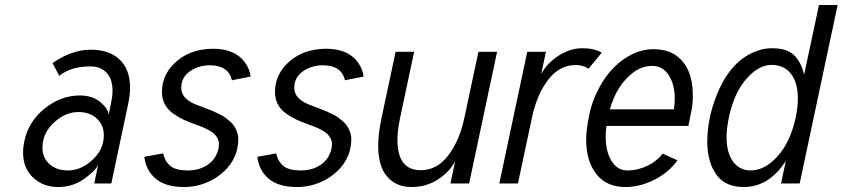

<svg xmlns="http://www.w3.org/2000/svg" viewBox="-20 -730 3353 764"><path d="M203.6 -250Q148.9 -205.6 148.9 -142.6Q148.9 -102.1 176.8 -76.9Q204.6 -51.8 250.7 -51.8Q296.9 -51.8 338.9 -85.9Q393.1 -129.9 393.1 -191.9Q393.1 -232.4 365.2 -258.3Q337.4 -284.2 291.3 -284.2Q245.1 -284.2 203.6 -250ZM297.4 -350.1Q348.1 -350.1 379.6 -323.5Q411.1 -296.9 412.1 -272.9L421.9 -319.8Q427.7 -347.2 427.7 -369.1Q427.7 -416 403.8 -440.9Q379.9 -465.8 339.8 -465.8Q262.2 -465.8 215.8 -428.2L189 -479Q265.6 -532.2 340.6 -532.2Q415.5 -532.2 456.5 -492.7Q497.6 -453.1 497.6 -380.4Q497.6 -354 490.7 -319.8L422.9 0H355L371.1 -76.2Q362.8 -52.7 316.4 -19.3Q270 14.2 211.2 14.2Q152.3 14.2 112.1 -22.9Q71.8 -60.1 71.8 -123.5Q71.8 -145.5 76.7 -168Q93.3 -246.1 157.5 -298.1Q221.7 -350.1 297.4 -350.1Z M669.4 -277.8Q624.5 -309.6 624.5 -364.3Q624.5 -425.8 668.5 -472.7Q728 -535.2 827.6 -536.1Q914.6 -536.1 954.1 -482.4Q974.1 -455.1 977.1 -425.3L902.8 -410.6Q889.2 -470.2 814.9 -470.2Q775.9 -470.2 743.2 -451.2Q701.2 -426.3 701.2 -380.4Q701.2 -338.9 756.3 -315.4Q759.8 -314 769.3 -310.3Q778.8 -306.6 781.5 -305.7Q784.2 -304.7 802 -297.9Q819.8 -291 827.4 -287.8Q835 -284.7 851.3 -276.6Q867.7 -268.6 875.7 -262.7Q883.8 -256.8 895.8 -246.3Q907.7 -235.8 913.6 -225.6Q928.2 -200.2 928.2 -177.7Q928.2 -109.9 883.3 -60.1Q850.6 -24.4 805.7 -5.1Q760.7 14.2 712.9 14.2Q638.7 14.2 599.9 -18.6Q561 -51.3 554.2 -106L628.9 -119.6Q636.7 -86.9 658.4 -69.3Q680.2 -51.8 727.3 -51.8Q774.4 -51.8 807.6 -75.2Q840.8 -98.6 849.6 -140.1Q851.1 -148.4 851.1 -159.4Q851.1 -170.4 843.5 -183.3Q835.9 -196.3 821.5 -205.6Q807.1 -214.8 794.2 -220.7Q781.2 -226.6 757.1 -235.1Q732.9 -243.7 712.4 -252.9Q691.9 -262.2 669.4 -277.8Z M1119.1 -277.8Q1074.2 -309.6 1074.2 -364.3Q1074.2 -425.8 1118.2 -472.7Q1177.7 -535.2 1277.3 -536.1Q1364.3 -536.1 1403.8 -482.4Q1423.8 -455.1 1426.8 -425.3L1352.5 -410.6Q1338.9 -470.2 1264.6 -470.2Q1225.6 -470.2 1192.9 -451.2Q1150.9 -426.3 1150.9 -380.4Q1150.9 -338.9 1206.1 -315.4Q1209.5 -314 1219 -310.3Q1228.5 -306.6 1231.2 -305.7Q1233.9 -304.7 1251.7 -297.9Q1269.5 -291 1277.1 -287.8Q1284.7 -284.7 1301 -276.6Q1317.4 -268.6 1325.4 -262.7Q1333.5 -256.8 1345.5 -246.3Q1357.4 -235.8 1363.3 -225.6Q1377.9 -200.2 1377.9 -177.7Q1377.9 -109.9 1333 -60.1Q1300.3 -24.4 1255.4 -5.1Q1210.4 14.2 1162.6 14.2Q1088.4 14.2 1049.6 -18.6Q1010.7 -51.3 1003.9 -106L1078.6 -119.6Q1086.4 -86.9 1108.2 -69.3Q1129.9 -51.8 1177 -51.8Q1224.1 -51.8 1257.3 -75.2Q1290.5 -98.6 1299.3 -140.1Q1300.8 -148.4 1300.8 -159.4Q1300.8 -170.4 1293.2 -183.3Q1285.6 -196.3 1271.2 -205.6Q1256.8 -214.8 1243.9 -220.7Q1231 -226.6 1206.8 -235.1Q1182.6 -243.7 1162.1 -252.9Q1141.6 -262.2 1119.1 -277.8Z M1561.5 -173.3Q1561.5 -52.7 1654.3 -52.7Q1718.8 -52.7 1763.7 -111.6Q1808.6 -170.4 1827.6 -260.3L1883.8 -523.9H1958L1846.7 0H1772.5L1791 -88.4Q1768.1 -44.9 1721.9 -15.4Q1675.8 14.2 1616.5 14.2Q1557.1 14.2 1521 -26.6Q1484.9 -67.4 1484.9 -149.9Q1484.9 -197.3 1498 -259.8L1554.2 -523.9H1627.9L1571.8 -259.8Q1561.5 -210 1561.5 -173.3Z M2374.5 -520.5 2321.8 -456.5Q2300.8 -471.2 2270.5 -471.2Q2206.1 -471.2 2161.1 -412.4Q2116.2 -353.5 2097.2 -263.7L2041 0H1966.8L2078.1 -523.9H2152.3L2133.8 -435.5Q2156.7 -479 2202.9 -508.5Q2249 -538.1 2296.6 -538.1Q2344.2 -538.1 2374.5 -520.5Z M2406.7 -294.9H2661.6Q2665 -319.8 2665 -336.9Q2665 -393.6 2641.1 -430.7Q2617.2 -467.8 2575.7 -467.8Q2534.2 -467.8 2499.5 -441.4Q2434.1 -391.6 2406.7 -294.9ZM2393.1 -229Q2390.1 -207.5 2390.1 -186.5Q2390.1 -127.4 2413.3 -89.6Q2436.5 -51.8 2477.3 -51.8Q2518.1 -51.8 2556.6 -70.6Q2595.2 -89.4 2616.7 -118.7L2675.8 -91.8Q2640.6 -43.5 2583.5 -14.6Q2526.4 14.2 2468.8 14.2Q2393.1 14.2 2352.8 -37.4Q2312.5 -88.9 2312.5 -174.3Q2312.5 -214.8 2325.7 -277.3Q2338.9 -339.8 2375.7 -400.9Q2412.6 -461.9 2467.3 -498Q2522 -534.2 2579.1 -534.2Q2636.2 -534.2 2670.9 -508.8Q2736.8 -460.9 2736.8 -351.1Q2736.8 -314.9 2731.9 -292.5Q2725.1 -260.3 2719.2 -229Z M3238.8 -710H3313L3162.1 0H3087.9L3106.9 -89.8Q3040 14.2 2939.5 14.2Q2865.2 14.2 2829.8 -35.9Q2794.4 -85.9 2794.4 -167Q2794.4 -254.9 2829.6 -345.7Q2881.3 -481 2980.5 -522.9Q3016.1 -538.1 3051.3 -538.1Q3086.4 -538.1 3108.9 -529.5Q3131.3 -521 3145 -504.9Q3169.9 -477.1 3179.7 -432.6ZM2880.4 -263.2Q2871.1 -217.8 2871.1 -185.1Q2871.1 -122.1 2897.2 -86.9Q2923.3 -51.8 2966.8 -51.8Q3023.4 -51.8 3074.5 -108.6Q3125.5 -165.5 3146 -262.2Q3154.8 -303.2 3154.8 -336.9Q3154.8 -400.9 3127.4 -436.3Q3100.1 -471.7 3049.6 -471.7Q2999 -471.7 2950.2 -416.5Q2901.4 -361.3 2880.4 -263.2Z"/></svg>

Font: Tuffy
Style: Italic
Weight: 400
Italic angle: -12°
Designer: Thatcher Ulrich, Karoly Barta and Michael Everson
Version: Version 001.271